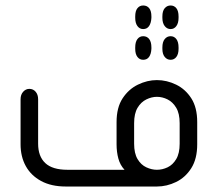

<svg xmlns="http://www.w3.org/2000/svg" viewBox="-20 -680 793 700"><path d="M473 -620Q473 -640 481 -650Q489 -660 502 -660Q516 -660 524 -650Q532 -640 532 -620V-615Q531 -596 523.5 -585Q516 -574 502 -574Q489 -574 481 -585Q473 -596 473 -615ZM572 -620Q572 -640 580.5 -650Q589 -660 602 -660Q615 -660 623 -650Q631 -640 631 -620V-615Q631 -596 623 -585Q615 -574 602 -574Q589 -574 580.5 -585Q572 -596 572 -615ZM502 -462Q489 -462 481 -472.5Q473 -483 473 -502V-507Q473 -527 481 -537.5Q489 -548 502 -548Q516 -548 524 -537.5Q532 -527 532 -507V-502Q531 -483 523.5 -472.5Q516 -462 502 -462ZM602 -462Q589 -462 580.5 -472.5Q572 -483 572 -502V-507Q572 -527 580.5 -537.5Q589 -548 602 -548Q615 -548 623 -537.5Q631 -527 631 -507V-502Q631 -483 623 -472.5Q615 -462 602 -462ZM552 0H220Q167 0 130 -20Q93 -40 74 -74.5Q55 -109 55 -154V-318Q55 -335 64.5 -345.5Q74 -356 87 -356Q101 -356 110 -345.5Q119 -335 119 -318V-156Q119 -110 145 -85.5Q171 -61 226 -61H434Q418 -78 411.5 -102Q405 -126 405 -154V-235Q405 -288 427 -321.5Q449 -355 483 -371.5Q517 -388 552 -388Q588 -388 622 -371.5Q656 -355 677.5 -321.5Q699 -288 699 -235V-154Q699 -101 677.5 -67Q656 -33 622 -16.5Q588 0 552 0ZM552 -61Q572 -61 591 -70Q610 -79 622.5 -100Q635 -121 635 -156V-231Q635 -266 622.5 -287Q610 -308 591 -317.5Q572 -327 552 -327Q533 -327 513.5 -317.5Q494 -308 481.5 -287Q469 -266 469 -231V-156Q469 -121 481.5 -100Q494 -79 513.5 -70Q533 -61 552 -61Z"/></svg>

Font: Beiruti
Style: Regular
Weight: 400
Designer: Arlette Boutros
Foundry: Boutros
Version: Version 1.41